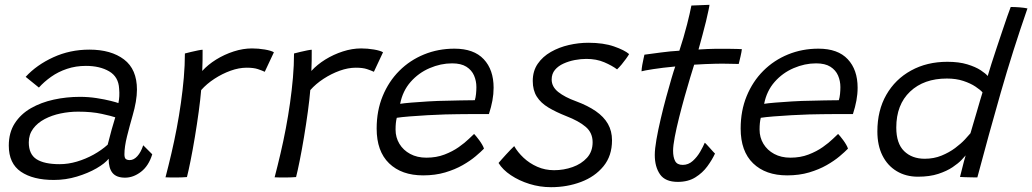

<svg xmlns="http://www.w3.org/2000/svg" viewBox="-20 -736 4285 797"><path d="M203.5 11Q117 11 66.8 -23.2Q16.5 -57.5 16.5 -131.5Q16.5 -185.5 41.2 -224Q66 -262.5 108.2 -286.8Q150.5 -311 203.2 -322.5Q256 -334 311.5 -334Q347 -334 381 -328.8Q415 -323.5 439.8 -317.2Q464.5 -311 471.5 -308Q474.5 -322.5 475.2 -336.8Q476 -351 474.5 -368Q472 -417 433.2 -439.8Q394.5 -462.5 336.5 -462.5Q294.5 -462.5 258 -450.2Q221.5 -438 192.2 -417.2Q163 -396.5 141.5 -372.5L86.5 -417Q132 -466.5 201.2 -498.2Q270.5 -530 351 -530Q441 -530 494.8 -489.2Q548.5 -448.5 548.5 -364Q548.5 -341 543.8 -313.2Q539 -285.5 530.5 -256.5Q518 -213 507.2 -169.8Q496.5 -126.5 496.5 -95.5Q496.5 -80.5 502.2 -76Q508 -71.5 518.5 -71.5Q535.5 -71.5 550.2 -87.8Q565 -104 574.5 -133L612 -95.5Q597 -47 565.2 -22.8Q533.5 1.5 499 1.5Q463.5 1.5 447.2 -18Q431 -37.5 431 -77Q415.5 -57.5 380.5 -37.2Q345.5 -17 299.2 -3Q253 11 203.5 11ZM227.5 -54.5Q263 -54.5 299.2 -65.2Q335.5 -76 368.5 -94.2Q401.5 -112.5 427 -135.5Q436 -171.5 443.5 -198.2Q451 -225 458.5 -249Q444.5 -254 403 -263.2Q361.5 -272.5 304 -272.5Q267.5 -272.5 231.5 -265Q195.5 -257.5 165.5 -241.8Q135.5 -226 117.5 -201.8Q99.5 -177.5 99.5 -145Q99.5 -95.5 131.8 -75Q164 -54.5 227.5 -54.5Z M819.5 -441.5Q843 -467.5 877.2 -488.8Q911.5 -510 950.2 -522.5Q989 -535 1026 -535Q1052.5 -535 1079 -530.5Q1105.5 -526 1117 -519L1079 -438Q1068.5 -443 1050.8 -449Q1033 -455 1004 -455Q972 -455 937.2 -442.5Q902.5 -430 870.2 -409Q838 -388 815 -362Q812 -325 805 -273.2Q798 -221.5 789 -167.5Q780 -113.5 771 -68.8Q762 -24 756 -1Q739 0.5 713 0.8Q687 1 667 0Q679.5 -48 691.5 -99.2Q703.5 -150.5 713.5 -203.2Q723.5 -256 731 -309Q738.5 -362 743 -413.5Q747.5 -465 747.5 -514Q758.5 -517 773.5 -520.5Q788.5 -524 802 -526.8Q815.5 -529.5 821 -529.5Q821 -511 820.8 -484Q820.5 -457 819.5 -441.5Z M1272.5 -441.5Q1296 -467.5 1330.2 -488.8Q1364.5 -510 1403.2 -522.5Q1442 -535 1479 -535Q1505.5 -535 1532 -530.5Q1558.5 -526 1570 -519L1532 -438Q1521.5 -443 1503.8 -449Q1486 -455 1457 -455Q1425 -455 1390.2 -442.5Q1355.5 -430 1323.2 -409Q1291 -388 1268 -362Q1265 -325 1258 -273.2Q1251 -221.5 1242 -167.5Q1233 -113.5 1224 -68.8Q1215 -24 1209 -1Q1192 0.5 1166 0.8Q1140 1 1120 0Q1132.5 -48 1144.5 -99.2Q1156.5 -150.5 1166.5 -203.2Q1176.5 -256 1184 -309Q1191.5 -362 1196 -413.5Q1200.5 -465 1200.5 -514Q1211.5 -517 1226.5 -520.5Q1241.5 -524 1255 -526.8Q1268.5 -529.5 1274 -529.5Q1274 -511 1273.8 -484Q1273.5 -457 1272.5 -441.5Z M1989 -119Q1976.5 -106 1954.2 -87.2Q1932 -68.5 1900.5 -50.5Q1869 -32.5 1827.8 -20.2Q1786.5 -8 1736.5 -8Q1647 -8 1595.2 -58Q1543.5 -108 1543.5 -202.5Q1543.5 -276.5 1568.5 -337.2Q1593.5 -398 1637.5 -442Q1681.5 -486 1740.2 -510Q1799 -534 1866.5 -534Q1947 -534 1988 -490.2Q2029 -446.5 2029 -372Q2029 -345.5 2024 -318.5Q2019 -291.5 2009.5 -262.5Q2005 -262.5 1985.2 -262.5Q1965.5 -262.5 1937.8 -262.5Q1910 -262.5 1880.8 -262Q1851.5 -261.5 1828 -261Q1794.5 -260 1755 -257.8Q1715.5 -255.5 1680.8 -252.8Q1646 -250 1627 -247Q1622 -227.5 1622 -198Q1622 -165.5 1638 -139Q1654 -112.5 1682.8 -97Q1711.5 -81.5 1750 -81.5Q1791.5 -81.5 1825.2 -94.5Q1859 -107.5 1884.5 -125.5Q1910 -143.5 1926 -159.2Q1942 -175 1948 -180Q1950.5 -177.5 1956.5 -170.5Q1962.5 -163.5 1969.2 -154.2Q1976 -145 1981.5 -135.5Q1987 -126 1989 -119ZM1641 -305Q1656 -307.5 1686.2 -310Q1716.5 -312.5 1756.5 -315Q1796.5 -317.5 1840 -318Q1866 -319 1890.2 -319.2Q1914.5 -319.5 1931.5 -319.8Q1948.5 -320 1951 -320Q1954.5 -331 1956 -345.8Q1957.5 -360.5 1957.5 -374.5Q1957.5 -400 1947.8 -422.5Q1938 -445 1916 -459Q1894 -473 1856.5 -473Q1809.5 -473 1763.5 -453.2Q1717.5 -433.5 1684.5 -396Q1651.5 -358.5 1641 -305Z M2267.5 41Q2221 41 2177.8 27.5Q2134.5 14 2100.5 -8.8Q2066.5 -31.5 2049.5 -59.5Q2054.5 -65.5 2063 -75Q2071.5 -84.5 2081.2 -95.2Q2091 -106 2100 -115.2Q2109 -124.5 2114.5 -129.5Q2129 -104 2153.5 -81Q2178 -58 2210.2 -43.8Q2242.5 -29.5 2280 -29.5Q2320 -29.5 2356.8 -42.5Q2393.5 -55.5 2416.8 -81.2Q2440 -107 2440 -145.5Q2440 -185 2411.2 -209.5Q2382.5 -234 2330.5 -254Q2287.5 -271 2256.2 -289.8Q2225 -308.5 2208.2 -335Q2191.5 -361.5 2191.5 -400Q2191.5 -441 2212 -471Q2232.5 -501 2266.8 -520.5Q2301 -540 2341.5 -549.2Q2382 -558.5 2422.5 -558.5Q2485 -558.5 2528.8 -543.2Q2572.5 -528 2591.5 -511.5Q2587 -503.5 2578.5 -491.8Q2570 -480 2560.5 -468.5Q2551 -457 2541.5 -448Q2521 -463.5 2488.5 -477.5Q2456 -491.5 2414 -491.5Q2391 -491.5 2366 -486.8Q2341 -482 2319 -472Q2297 -462 2283.5 -445.8Q2270 -429.5 2270 -406Q2270 -376 2297.2 -354.2Q2324.5 -332.5 2371.5 -315.5Q2420 -297.5 2453.2 -274.5Q2486.5 -251.5 2503.5 -221.8Q2520.5 -192 2520.5 -153.5Q2520.5 -89 2485 -45.8Q2449.5 -2.5 2391.8 19.2Q2334 41 2267.5 41Z M2948 -98.5Q2936 -72.5 2916.2 -45.5Q2896.5 -18.5 2866.5 0.2Q2836.5 19 2793.5 19Q2741.5 19 2719.8 -12.2Q2698 -43.5 2698 -92.5Q2698 -117.5 2705 -157.5Q2712 -197.5 2722.8 -243.2Q2733.5 -289 2745.5 -333Q2757.5 -377 2767.5 -411Q2777.5 -445 2783 -460Q2729 -455 2691 -449Q2653 -443 2643 -440Q2643.5 -452 2646 -466Q2648.5 -480 2651.2 -492Q2654 -504 2655 -509Q2684 -513 2723.8 -518.2Q2763.5 -523.5 2800 -525.5Q2808.5 -551 2816.8 -579.2Q2825 -607.5 2832 -634.5Q2838 -657 2842.5 -677.8Q2847 -698.5 2850 -713L2925 -716Q2925 -712 2921 -693.2Q2917 -674.5 2910.8 -647.8Q2904.5 -621 2896.5 -592.5Q2892.5 -577.5 2888.2 -561.8Q2884 -546 2879.5 -530.5Q2894.5 -531.5 2916.5 -532.5Q2938.5 -533.5 2952.5 -533.5Q2977 -534 3000 -533.5Q3023 -533 3039.5 -532.8Q3056 -532.5 3059.5 -532Q3058.5 -521.5 3054 -501.8Q3049.5 -482 3046.5 -470.5Q3041.5 -470.5 3012 -471.2Q2982.5 -472 2953 -471.5Q2932 -471 2907 -470Q2882 -469 2861.5 -467.5Q2855.5 -449 2845 -414Q2834.5 -379 2822.2 -335.5Q2810 -292 2799 -248.2Q2788 -204.5 2781 -167.8Q2774 -131 2774 -110.5Q2774 -83.5 2782.5 -67.5Q2791 -51.5 2814 -51.5Q2837.5 -51.5 2855.8 -68Q2874 -84.5 2886.5 -106.2Q2899 -128 2905.5 -143.5Q2908 -142 2914 -135.5Q2920 -129 2927.2 -121Q2934.5 -113 2940.2 -106.5Q2946 -100 2948 -98.5Z M3500 -119Q3487.5 -106 3465.2 -87.2Q3443 -68.5 3411.5 -50.5Q3380 -32.5 3338.8 -20.2Q3297.5 -8 3247.5 -8Q3158 -8 3106.2 -58Q3054.5 -108 3054.5 -202.5Q3054.5 -276.5 3079.5 -337.2Q3104.5 -398 3148.5 -442Q3192.5 -486 3251.2 -510Q3310 -534 3377.5 -534Q3458 -534 3499 -490.2Q3540 -446.5 3540 -372Q3540 -345.5 3535 -318.5Q3530 -291.5 3520.5 -262.5Q3516 -262.5 3496.2 -262.5Q3476.5 -262.5 3448.8 -262.5Q3421 -262.5 3391.8 -262Q3362.5 -261.5 3339 -261Q3305.5 -260 3266 -257.8Q3226.5 -255.5 3191.8 -252.8Q3157 -250 3138 -247Q3133 -227.5 3133 -198Q3133 -165.5 3149 -139Q3165 -112.5 3193.8 -97Q3222.5 -81.5 3261 -81.5Q3302.5 -81.5 3336.2 -94.5Q3370 -107.5 3395.5 -125.5Q3421 -143.5 3437 -159.2Q3453 -175 3459 -180Q3461.5 -177.5 3467.5 -170.5Q3473.5 -163.5 3480.2 -154.2Q3487 -145 3492.5 -135.5Q3498 -126 3500 -119ZM3152 -305Q3167 -307.5 3197.2 -310Q3227.5 -312.5 3267.5 -315Q3307.5 -317.5 3351 -318Q3377 -319 3401.2 -319.2Q3425.5 -319.5 3442.5 -319.8Q3459.5 -320 3462 -320Q3465.5 -331 3467 -345.8Q3468.5 -360.5 3468.5 -374.5Q3468.5 -400 3458.8 -422.5Q3449 -445 3427 -459Q3405 -473 3367.5 -473Q3320.5 -473 3274.5 -453.2Q3228.5 -433.5 3195.5 -396Q3162.5 -358.5 3152 -305Z M3965 -1.5Q3967.5 -11 3972 -29.2Q3976.5 -47.5 3981.2 -65.5Q3986 -83.5 3988.5 -91Q3984.5 -86 3971.2 -72Q3958 -58 3934.2 -42Q3910.5 -26 3874.8 -14.2Q3839 -2.5 3790.5 -2.5Q3740.5 -2.5 3702.2 -25.5Q3664 -48.5 3643 -90.5Q3622 -132.5 3622 -190.5Q3622 -277.5 3659 -342.2Q3696 -407 3761.8 -443.2Q3827.5 -479.5 3912.5 -479.5Q3960.5 -479.5 3995 -469Q4029.5 -458.5 4050.8 -444.5Q4072 -430.5 4080 -420.5Q4085.5 -440.5 4095.5 -471.2Q4105.5 -502 4117.2 -537.5Q4129 -573 4140.5 -607Q4152 -641 4161.2 -667.8Q4170.5 -694.5 4175.5 -707Q4192.5 -707 4212.2 -705.5Q4232 -704 4245 -701Q4184 -525.5 4134 -351Q4084 -176.5 4037 0.5Q4028.5 0.5 4014 0.2Q3999.5 0 3985.5 -0.5Q3971.5 -1 3965 -1.5ZM3818.5 -77Q3856.5 -77 3888.2 -90Q3920 -103 3944.8 -121.5Q3969.5 -140 3985.5 -157.2Q4001.5 -174.5 4008.5 -183Q4012 -195 4019 -218.8Q4026 -242.5 4033.8 -269Q4041.5 -295.5 4048.2 -318.5Q4055 -341.5 4058.5 -352.5Q4049.5 -363 4029.2 -376.5Q4009 -390 3979 -400Q3949 -410 3910.5 -410Q3815 -410 3757.8 -355.8Q3700.5 -301.5 3700.5 -206.5Q3700.5 -140.5 3733 -108.8Q3765.5 -77 3818.5 -77Z"/></svg>

Font: Grandstander Thin Light
Style: Italic
Weight: 300
Italic angle: -15°
Version: Version 1.200